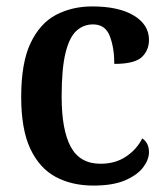

<svg xmlns="http://www.w3.org/2000/svg" viewBox="-20 -568 520 598"><path d="M271 10Q204 10 153.5 -17Q103 -44 74.5 -104.5Q46 -165 46 -266Q46 -373 75.5 -434.5Q105 -496 155 -522Q205 -548 267 -548Q350 -548 397 -519.5Q444 -491 444 -444Q444 -411 421.5 -390Q399 -369 336 -369Q336 -419 322 -455.5Q308 -492 270 -492Q240 -492 218 -472Q196 -452 184 -403Q172 -354 172 -267Q172 -163 200.5 -110.5Q229 -58 293 -58Q340 -58 373.5 -81Q407 -104 423 -137Q444 -123 444 -94Q444 -71 426 -47Q408 -23 370 -6.5Q332 10 271 10Z"/></svg>

Font: Noto Serif Georgian SemiCondensed SemiBold
Style: Regular
Weight: 600
Width: 4
Designer: Monotype Design Team, Akaki Razmadze
Foundry: Google LLC
Version: Version 2.003; ttfautohint (v1.8.4.7-5d5b)